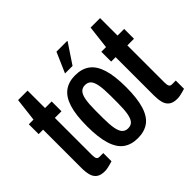

<svg xmlns="http://www.w3.org/2000/svg" viewBox="-162 -951 1189 1189"><g transform="rotate(-45 433.0 -356.0)"><path d="M142 12Q107 12 87.5 -2.5Q68 -17 61 -43.5Q54 -70 54 -104V-441H15V-527H56L74 -680H157V-527H215V-441H157V-117Q157 -95 162 -85Q167 -75 182 -75H215V-3Q202 1 189 4.5Q176 8 164.5 10Q153 12 142 12Z M432 12Q375 12 337 -15.5Q299 -43 280 -104Q261 -165 261 -263Q261 -362 280 -422.5Q299 -483 337 -511Q375 -539 432 -539Q490 -539 528 -511Q566 -483 585 -422.5Q604 -362 604 -263Q604 -165 585 -104Q566 -43 528 -15.5Q490 12 432 12ZM432 -74Q457 -74 471 -89Q485 -104 491.5 -138.5Q498 -173 498 -231V-295Q498 -354 491.5 -388.5Q485 -423 471 -438Q457 -453 432 -453Q409 -453 394.5 -438Q380 -423 373.5 -388.5Q367 -354 367 -295V-231Q367 -173 373.5 -138.5Q380 -104 394.5 -89Q409 -74 432 -74ZM396 -591 454 -724H548V-720L462 -591Z M777 12Q742 12 722.5 -2.5Q703 -17 696 -43.5Q689 -70 689 -104V-441H650V-527H691L709 -680H792V-527H850V-441H792V-117Q792 -95 797 -85Q802 -75 817 -75H850V-3Q837 1 824 4.5Q811 8 799.5 10Q788 12 777 12Z"/></g></svg>

Font: Archivo ExtraCondensed SemiBold
Style: Regular
Weight: 600
Width: 2
Designer: Hector Gatti
Foundry: Omnibus-Type
Version: Version 2.001